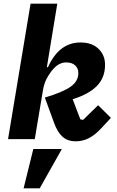

<svg xmlns="http://www.w3.org/2000/svg" viewBox="-20 -760 640 1049"><path d="M147 -740H293L236 -393H242Q303 -528 420 -528Q482 -528 518 -493.5Q554 -459 554 -406Q554 -336 509.5 -290.5Q465 -245 377 -218L419 -108L434 -105L516 -185L586 -116L534 -60Q501 -24 467 -6Q433 12 394 12Q349 12 321 -13.5Q293 -39 275 -90L225 -227Q320 -255 364 -285Q408 -315 408 -361Q408 -387 390.5 -403Q373 -419 341 -419Q321 -419 301.5 -408.5Q282 -398 261 -371Q244 -349 232.5 -325.5Q221 -302 215 -269L170 0H24ZM162 54H318L197 269H109Z"/></svg>

Font: iA Writer Mono V
Style: Regular
Weight: 400
Italic angle: -9.5°
Designer: Mike Abbink, Paul van der Laan, Pieter van Rosmalen
Foundry: Bold Monday
Version: Version 2.000